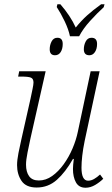

<svg xmlns="http://www.w3.org/2000/svg" viewBox="-20 -870 527 900"><path d="M308 -700Q301 -733 283 -770.5Q265 -808 246 -837L249 -850H263Q310 -796 335 -741Q361 -773 388 -797.5Q415 -822 454 -850H470L466 -836Q436 -809 402.5 -772Q369 -735 351 -700ZM238 -611Q213 -611 213 -639Q213 -659 222 -676Q231 -693 249 -693Q274 -693 274 -664Q274 -641 264.5 -626Q255 -611 238 -611ZM399 -611Q373 -611 373 -639Q373 -659 382 -676Q391 -693 409 -693Q435 -693 435 -664Q435 -641 425 -626Q415 -611 399 -611ZM381 10Q350 10 336 -15Q322 -40 322 -78Q322 -87 323 -98Q324 -109 326 -125H322Q287 -63 246.5 -27Q206 9 152 9Q102 9 81 -22Q60 -53 60 -96Q60 -119 66.5 -152.5Q73 -186 80 -216L123 -407Q128 -431 132.5 -452.5Q137 -474 137 -483Q137 -501 125 -506Q113 -511 81 -511H65L70 -536H194L123 -222Q116 -190 109 -155Q102 -120 102 -98Q102 -64 116.5 -44Q131 -24 162 -24Q195 -24 224.5 -45Q254 -66 278.5 -100Q303 -134 320 -174Q337 -214 345 -253L405 -536H447L377 -210Q369 -171 365.5 -139.5Q362 -108 362 -84Q362 -23 393 -23Q407 -23 421 -31Q435 -39 449 -52L464 -32Q448 -16 426 -3Q404 10 381 10Z"/></svg>

Font: Noto Serif SemiCondensed ExtraLight
Style: Italic
Weight: 200
Width: 4
Italic angle: -12°
Designer: Monotype Design Team
Foundry: Monotype Imaging Inc.
Version: Version 2.013